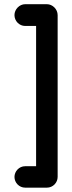

<svg xmlns="http://www.w3.org/2000/svg" viewBox="-20 -780 338 901"><path d="M124 -658.2H149.4V0H98.1C69.3 0 47.9 24.4 47.9 50.3C47.9 77.1 69.8 100.6 98.1 100.6H200.2C228.5 100.6 250.5 77.1 250.5 50.3V-709C250.5 -737.3 226.1 -760.3 200.2 -760.3H98.1C71.3 -760.3 47.9 -736.3 47.9 -709C47.9 -681.6 70.3 -658.2 98.1 -658.2Z"/></svg>

Font: LOB TGL 0-17
Style: Regular
Weight: 400
Designer: Peter Wiegel + adaptations and expanded glyphset by Studio LOB
Foundry: Peter Wiegel + adaptations and expanded glyphset by Studio LOB
Version: Version 1.003;Glyphs 3.1.2 (3151)